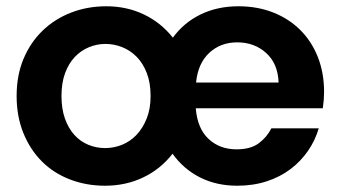

<svg xmlns="http://www.w3.org/2000/svg" viewBox="-20 -583 1092 612"><path d="M460 -277Q460 -319 448 -350Q436 -381 416 -401.5Q396 -422 370 -432.5Q344 -443 316 -443Q289 -443 263.5 -432.5Q238 -422 218.5 -401.5Q199 -381 187.5 -350Q176 -319 176 -277Q176 -236 187 -205Q198 -174 217 -153Q236 -132 261.5 -121.5Q287 -111 315 -111Q343 -111 369 -121.5Q395 -132 415 -153Q435 -174 447.5 -205Q460 -236 460 -277ZM736 -448Q683 -448 647 -414.5Q611 -381 605 -320H868Q866 -380 828.5 -414Q791 -448 736 -448ZM33 -277Q33 -343 55 -395.5Q77 -448 116 -485.5Q155 -523 207 -543Q259 -563 319 -563Q384 -563 438.5 -537Q493 -511 531 -463Q566 -511 619.5 -537Q673 -563 740 -563Q800 -563 850 -543.5Q900 -524 936.5 -488Q973 -452 993 -401.5Q1013 -351 1013 -290Q1013 -278 1012 -265Q1011 -252 1009 -238H604Q609 -174 644.5 -140.5Q680 -107 734 -107Q779 -107 805 -126.5Q831 -146 845 -174H996Q985 -136 962 -102.5Q939 -69 906 -44Q873 -19 830 -5Q787 9 736 9Q670 9 617.5 -17.5Q565 -44 530 -93Q492 -44 436.5 -17.5Q381 9 315 9Q255 9 203 -11Q151 -31 113.5 -68.5Q76 -106 54.5 -159Q33 -212 33 -277Z"/></svg>

Font: Poppins SemiBold
Style: Regular
Weight: 600
Designer: Ninad Kale (Devanagari), Jonny Pinhorn (Latin)
Foundry: Indian Type Foundry
Version: Version 3.002 2017